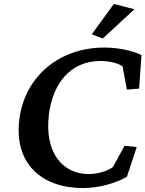

<svg xmlns="http://www.w3.org/2000/svg" viewBox="-20 -942 737 973"><path d="M401 11C485 11 568 -15 623 -46L673 -197L611 -203L552 -95C517 -72 473 -60 429 -60C297 -60 204 -169 228 -362C247 -517 335 -633 490 -633C530 -633 574 -624 601 -606L623 -488L685 -493L697 -663C648 -687 574 -701 509 -701C274 -701 104 -548 78 -337C50 -111 193 11 401 11ZM445 -768 501 -747 661 -895 557 -922Z"/></svg>

Font: TPK Tissa Web SemiBold
Style: Italic
Weight: 600
Italic angle: -7°
Designer: Jacques Le Bailly, Suppakit Chalermlarp | Katatrad Co.,Ltd.
Foundry: Jacques Le Bailly, Cadson Demak Co.,Ltd.
Version: Version 5.000;Glyphs 3.1.2 (3151)